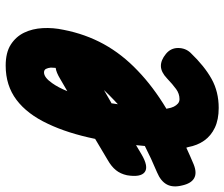

<svg xmlns="http://www.w3.org/2000/svg" viewBox="-113 -703 790 676"><g transform="rotate(-90 282.0 -365.0)"><path d="M77 -262Q33 -236 14 -250.5Q-5 -265 3 -313Q8 -336 21 -352Q34 -368 57 -381L131 -425Q151 -522 184 -591Q218 -664 268.5 -702Q319 -740 389 -740Q435 -740 463 -722Q491 -704 505 -675Q519 -646 521 -609.5Q523 -573 515 -536Q500 -459 464.5 -394.5Q429 -330 371 -275Q315 -221 237 -174Q237 -172 238 -170Q240 -157 244.5 -148Q249 -139 255.5 -133.5Q262 -128 271 -128Q290 -128 306.5 -140Q323 -152 344 -172Q366 -193 387 -193.5Q408 -194 430 -176Q451 -159 451 -133Q451 -107 434 -89Q387 -40 342 -15Q297 10 240 10Q199 10 170.5 -3.5Q142 -17 125 -41Q108 -65 102 -98L100 -104Q72 -91 41 -78Q11 -66 -7.5 -76.5Q-26 -87 -33 -119Q-41 -151 -29.5 -172.5Q-18 -194 13 -207Q63 -228 106 -250Q108 -266 109 -281ZM299 -523 342 -548Q365 -562 381 -564Q382 -573 382 -581Q381 -591 377.5 -598Q374 -605 365 -605Q347 -605 327 -576Q312 -555 299 -523ZM253 -345Q260 -352 267 -358Q286 -376 303 -394L256 -367V-365Q254 -355 253 -345Z"/></g></svg>

Font: Maple Mono NL ExtraBold
Style: Italic
Weight: 800
Italic angle: -10°
Monospace: yes
Designer: subframe7536
Version: Version 7.000